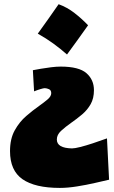

<svg xmlns="http://www.w3.org/2000/svg" viewBox="-20 -670 553 935"><path d="M265.5 -649.5Q306.9 -634.5 342.9 -606.5Q378.9 -578.6 408.9 -546.9Q384.2 -512 358.7 -476.6Q333.2 -441.1 306.3 -404.6Q275.2 -432 240.3 -457.5Q205.4 -483 164 -506.1Q217.2 -579.7 265.5 -649.5ZM271.5 245.1Q150.9 245.1 89.8 202.9Q28.8 160.6 28.8 65.9Q28.8 5.9 51.8 -35.4Q74.7 -76.7 107.7 -105Q140.6 -133.3 169.9 -153.8Q194.8 -171.4 212.2 -186.3Q229.5 -201.2 229.5 -216.3Q229.5 -230.5 219 -235.4Q208.5 -240.2 198.2 -240.7Q191.9 -240.7 176 -235.8Q160.2 -231 146 -225.1L140.1 -328.1Q155.3 -331.1 179.2 -335.2Q203.1 -339.4 229 -342.5Q254.9 -345.7 275.4 -345.7Q364.3 -345.7 400.9 -313.7Q437.5 -281.7 437.5 -231Q437.5 -190.9 421.4 -162.6Q405.3 -134.3 379.9 -112.8Q354.5 -91.3 325.7 -71.3Q297.9 -51.8 277.3 -32.7Q256.8 -13.7 256.8 9.3Q256.8 51.3 330.6 52.7Q343.8 52.7 370.8 45.9Q397.9 39.1 432.1 27.8Q466.3 16.6 501 3.9L511.2 205.1Q484.4 211.4 442.6 220.9Q400.9 230.5 355.2 237.8Q309.6 245.1 271.5 245.1Z"/></svg>

Font: Pinar Black
Style: Regular
Weight: 900
Designer: Amin Abedi
Version: Version 3.000